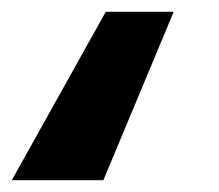

<svg xmlns="http://www.w3.org/2000/svg" viewBox="-36 -171 370 325"><path d="M258 -151H143L-16 134H139Z"/></svg>

Font: Fira Sans ExtraBold
Style: Italic
Weight: 800
Italic angle: -8°
Designer: bBox Type GmbH & Carrois Corporate GbR & Edenspiekermann AG
Foundry: bBox Type GmbH & Carrois Corporate GbR & Edenspiekermann AG
Version: Version 4.301;PS 004.301;hotconv 1.0.88;makeotf.lib2.5.64775